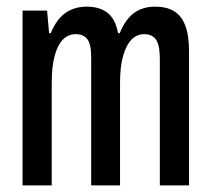

<svg xmlns="http://www.w3.org/2000/svg" viewBox="-20 -559 634 579"><path d="M48 0V-527H122L128 -459H133Q145 -488 161 -505.5Q177 -523 197.5 -531Q218 -539 241 -539Q280 -539 304 -520.5Q328 -502 336 -459H341Q353 -488 368.5 -505.5Q384 -523 404 -531Q424 -539 447 -539Q482 -539 504.5 -525.5Q527 -512 538.5 -482.5Q550 -453 550 -405V0H462V-382Q462 -398 460 -411.5Q458 -425 453 -435Q448 -445 438.5 -450.5Q429 -456 415 -456Q393 -456 377 -440Q361 -424 351.5 -391.5Q342 -359 342 -309V0H255V-382Q255 -398 253.5 -411.5Q252 -425 247 -435Q242 -445 232.5 -450.5Q223 -456 208 -456Q186 -456 170 -440Q154 -424 145 -391.5Q136 -359 136 -309V0Z"/></svg>

Font: Archivo ExtraCondensed Medium
Style: Regular
Weight: 500
Width: 2
Designer: Hector Gatti
Foundry: Omnibus-Type
Version: Version 2.001